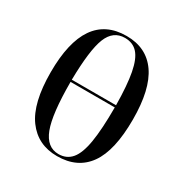

<svg xmlns="http://www.w3.org/2000/svg" viewBox="-135 -651 733 767"><g transform="rotate(30 231.5 -267.5)"><path d="M231 10Q142 10 92 -58Q42 -126 42 -268Q42 -545 233 -545Q325 -545 373 -476Q421 -407 421 -268Q421 -125 373 -57.5Q325 10 231 10ZM334 -284Q333 -376 322.5 -431Q312 -486 290 -510.5Q268 -535 231 -535Q177 -535 154.5 -478.5Q132 -422 130 -284ZM232 0Q269 0 291.5 -26.5Q314 -53 324 -113Q334 -173 334 -274H130Q130 -126 154 -63Q178 0 232 0Z"/></g></svg>

Font: Noto Serif Display ExtraCondensed
Style: Regular
Weight: 400
Width: 2
Designer: Monotype Design Team
Foundry: Monotype Imaging Inc.
Version: Version 2.009